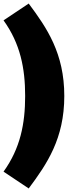

<svg xmlns="http://www.w3.org/2000/svg" viewBox="-35 -892 383 1084"><path d="M127 -872 -15 -777C80 -645 107 -506 107 -350C107 -194 80 -55 -15 77L127 172C230 34 328 -109 328 -350C328 -591 230 -734 127 -872Z"/></svg>

Font: Fira Sans Ultra
Style: Regular
Weight: 950
Designer: Carrois Corporate & Edenspiekermann AG
Foundry: Carrois Corporate GbR & Edenspiekermann AG
Version: Version 4.203;PS 004.203;hotconv 1.0.88;makeotf.lib2.5.64775